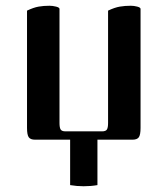

<svg xmlns="http://www.w3.org/2000/svg" viewBox="-20 -486 582 668"><path d="M74 -41V-449Q97 -460 114.5 -463Q132 -466 152 -466Q163 -466 175 -463Q187 -460 187 -455V-58Q187 -42 191 -35.5Q195 -29 208 -29H335Q348 -29 352 -35.5Q356 -42 356 -58V-449Q379 -460 397 -463Q415 -466 435 -466Q446 -466 457.5 -463Q469 -460 469 -455V-41Q469 -17 463 -8.5Q457 0 441 0H319V158Q296 162 271 162Q247 162 224 158V0H102Q86 0 80 -8.5Q74 -17 74 -41Z"/></svg>

Font: Monomakh
Style: Regular
Weight: 400
Version: Version 1.200; ttfautohint (v1.8.4.7-5d5b)